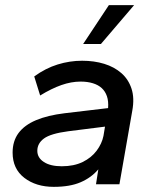

<svg xmlns="http://www.w3.org/2000/svg" viewBox="-20 -716 600 746"><path d="M189 10Q120 10 74.5 -25Q29 -60 29 -123Q29 -168 52 -199Q75 -230 120 -249Q165 -268 231 -276L400 -296Q402 -323 395.5 -342Q389 -361 375.5 -373.5Q362 -386 341 -392.5Q320 -399 293 -399Q257 -399 218.5 -385.5Q180 -372 136 -345L113 -419Q157 -451 204 -465.5Q251 -480 299 -480Q346 -480 385 -468Q424 -456 451.5 -432Q479 -408 491 -371.5Q503 -335 494 -286L444 0H353L362 -58Q335 -26 293.5 -8Q252 10 189 10ZM220 -70Q267 -70 301 -86.5Q335 -103 355.5 -130.5Q376 -158 382 -188L388 -224L245 -206Q177 -197 151 -178Q125 -159 125 -130Q125 -103 150.5 -86.5Q176 -70 220 -70ZM303 -545 403 -696H501L372 -545Z"/></svg>

Font: Gantari Medium
Style: Italic
Weight: 500
Italic angle: -10°
Designer: Anugrah Pasau
Foundry: Lafontype
Version: Version 1.000